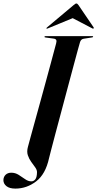

<svg xmlns="http://www.w3.org/2000/svg" viewBox="-90 -907 558 1100"><path d="M368 -664Q366 -658.5 356 -621.5Q346 -584.5 330.5 -527Q315 -469.5 297 -401.8Q279 -334 260.8 -266Q242.5 -198 227.2 -140.2Q212 -82.5 202.2 -45Q192.5 -7.5 191 -1Q171 91 117 132.2Q63 173.5 -2 173.5Q-35.5 173.5 -53 159.5Q-70.5 145.5 -70.5 125Q-70 106 -57.8 94.2Q-45.5 82.5 -25 82.5Q-2.5 82.5 17 94.8Q36.5 107 54 119.5Q71.5 132 89.5 132Q103 132 112.2 120.5Q121.5 109 122 79.5Q122 66.5 111.8 52Q101.5 37.5 89 20.5Q76.5 3.5 69.5 -17.5Q62.5 -38.5 70 -65.5Q74.5 -82.5 85.2 -121.8Q96 -161 110.5 -213.5Q125 -266 141 -324.2Q157 -382.5 172.5 -439.2Q188 -496 200.8 -543.5Q213.5 -591 221.8 -621.8Q230 -652.5 231.5 -658Q235.5 -672 232 -678.2Q228.5 -684.5 216.5 -686L172 -692Q164.5 -692.5 165 -696.5Q165 -700 171 -700H438.5Q443.5 -700 443.5 -697Q443.5 -693 437 -692.5L389 -685Q373 -682.5 368 -664ZM184.5 -744.5Q178.5 -741.5 176.5 -743.5Q174.5 -746 179.5 -750L332 -878Q342 -887 347.5 -887Q353.5 -887 359.5 -878L446.5 -750Q449 -745.5 445.5 -743.5Q443.5 -741.5 438.5 -744.5L326.5 -803Z"/></svg>

Font: Fraunces 144pt SemiBold
Style: Italic
Weight: 600
Italic angle: -16°
Version: Version 1.000;[0bf87f6ff]